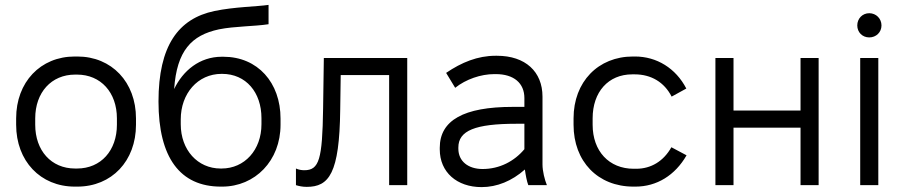

<svg xmlns="http://www.w3.org/2000/svg" viewBox="-20 -757 3696 785"><path d="M286 6H296C437 6 536 -99 536 -247V-273C536 -421 437 -526 296 -526H286C145 -526 46 -421 46 -273V-247C46 -99 145 6 286 6ZM287 -68C189 -68 124 -142 124 -247V-273C124 -379 190 -452 287 -452H295C392 -452 458 -379 458 -273V-247C458 -142 393 -68 295 -68Z M883 6H888C1023 6 1127 -100 1127 -247V-272C1127 -419 1034 -525 893 -525H887C796 -525 728 -468 692 -393C703 -550 763 -613 875 -637C939 -650 1021 -649 1078 -658V-737C1031 -730 938 -729 857 -712C709 -681 628 -570 628 -342C628 -113 716 6 883 6ZM882 -68C788 -68 719 -144 719 -249V-269C719 -374 788 -455 886 -455H888C986 -455 1049 -379 1049 -274V-249C1049 -144 980 -68 886 -68Z M1234 7C1325 7 1368 -47 1371 -309L1373 -450H1571V0H1645V-520H1304L1301 -313C1298 -105 1285 -61 1224 -61C1213 -61 1201 -63 1190 -68V0C1203 4 1217 7 1234 7Z M1949 8C2012 8 2073 -17 2126 -64C2129 -42 2134 -15 2140 0H2216C2207 -22 2198 -57 2198 -85V-362C2198 -464 2128 -529 2012 -529H2006C1933 -529 1867 -502 1804 -459L1841 -398C1885 -433 1946 -454 2001 -454H2007C2081 -454 2124 -417 2124 -356V-320H2076C1876 -320 1778 -265 1778 -153V-146C1778 -53 1848 8 1949 8ZM1953 -66C1894 -66 1854 -98 1854 -149V-154C1854 -223 1923 -251 2091 -251H2124V-147C2083 -98 2023 -66 1953 -66Z M2570 6H2578C2665 6 2740 -40 2787 -122L2725 -155C2693 -98 2642 -67 2581 -67H2571C2470 -67 2403 -139 2403 -247V-273C2403 -381 2467 -453 2565 -453H2575C2642 -453 2696 -421 2726 -362L2786 -395C2743 -478 2665 -526 2576 -526H2568C2426 -526 2325 -423 2325 -273V-247C2325 -97 2424 6 2570 6Z M2905 0H2979V-235H3253V0H3327V-520H3253V-305H2979V-520H2905Z M3534 -604C3562 -604 3584 -625 3584 -653C3584 -681 3562 -703 3534 -703C3506 -703 3485 -681 3485 -653C3485 -625 3506 -604 3534 -604ZM3497 0H3571V-520H3497Z"/></svg>

Font: Fixel Text Regular
Style: Regular
Weight: 400
Width: 4
Designer: AlfaBravo + MacPaw
Foundry: Kyrylo Tkachov, Marchela Mozhyna, Serhii Makarenko, Maria Weinstein, Zakhar Kryvoshyya
Version: Version 1.211